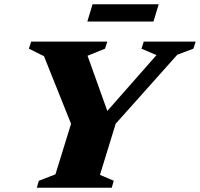

<svg xmlns="http://www.w3.org/2000/svg" viewBox="-20 -877 934 897"><path d="M711 -619.5 641 -649.5 651.5 -682.5H894L883.5 -649.5L808.5 -621.5L520.5 -299L447 -60L511.5 -32.5L502 0H152L161.5 -32.5L239 -62.5L312 -298.5L185.5 -614.5L115 -649.5L125.5 -682.5H481.5L470.5 -649.5L389 -616.5L491.5 -330.5H456.5ZM388 -776.5 412.5 -857H721.5L697 -776.5Z"/></svg>

Font: Newsreader ExtraBold
Style: Italic
Weight: 800
Italic angle: -17°
Designer: Hugues Gentile
Foundry: Production Type
Version: Version 1.003